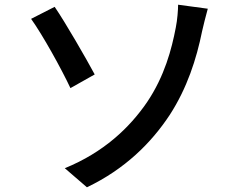

<svg xmlns="http://www.w3.org/2000/svg" viewBox="-20 -760 1040 815"><path d="M255 -46 349 35C510 -42 622 -153 701 -273C774 -386 814 -509 838 -628C843 -650 853 -691 862 -723L736 -740C736 -719 733 -676 726 -642C709 -553 679 -437 604 -326C530 -218 420 -113 255 -46ZM112 -680C162 -610 241 -467 279 -386L382 -444C346 -511 258 -664 212 -731Z"/></svg>

Font: Noto Sans CJK JP Medium
Style: Regular
Weight: 500
Designer: Ryoko NISHIZUKA (kana & ideographs); Paul D. Hunt (Latin, Greek & Cyrillic); Wenlong ZHANG (bopomofo); Sandoll Communica
Foundry: Adobe Systems Incorporated
Version: Version 1.004;PS 1.004;hotconv 1.0.82;makeotf.lib2.5.63406